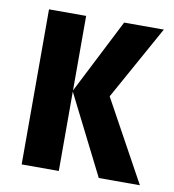

<svg xmlns="http://www.w3.org/2000/svg" viewBox="-67 -607 605 667"><g transform="rotate(10 235.5 -273.5)"><path d="M318 -547H458L313 -286L470 0H325L184 -280V0H53V-547H184V-284Z"/></g></svg>

Font: Noto Sans Display ExtraCondensed
Style: Bold
Weight: 700
Width: 2
Designer: Monotype Design Team
Foundry: Monotype Imaging Inc.
Version: Version 2.003